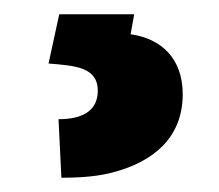

<svg xmlns="http://www.w3.org/2000/svg" viewBox="-20 -23 307 269"><path d="M117 104C117 134 93 144 62 144L66 226C94 226 119 224 140 218C192 204 236 172 236 109C236 59 206 31 163 25L168 -3H63L48 66C85 69 117 71 117 104Z"/></svg>

Font: Asimov
Style: Regular
Weight: 500
Designer: Google
Version: Version 2.000980; 2014